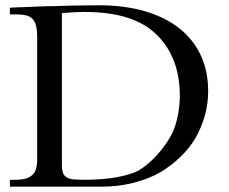

<svg xmlns="http://www.w3.org/2000/svg" viewBox="-20 -701 860 721"><path d="M655.3 -340.8Q655.3 -412.6 633.8 -470Q612.3 -527.3 569.3 -569.8Q525.4 -613.3 458 -634.8Q390.6 -656.2 296.4 -656.2Q263.7 -656.2 212.4 -651.9V-81.5Q212.4 -62.5 216.6 -51.5Q220.7 -40.5 230.7 -34.7Q240.7 -28.8 257.1 -27.3Q273.4 -25.9 298.3 -25.9Q365.2 -25.9 416.5 -35.2Q467.8 -44.4 500 -60.1H499.5Q518.6 -71.3 537.1 -87.2Q555.7 -103 572.5 -122.1Q589.4 -141.1 603.8 -162.1Q618.2 -183.1 628.9 -205.1Q641.6 -234.4 648.2 -269.3Q654.8 -304.2 655.3 -340.8ZM761.7 -358.4Q761.7 -311 748.8 -265.6Q735.8 -220.2 712.9 -180.7Q702.1 -162.6 687.7 -144.8Q673.3 -127 656.2 -110.6Q639.2 -94.2 619.9 -79.6Q600.6 -64.9 580.6 -53.2Q538.6 -29.3 481.7 -14.6Q424.8 0 361.8 0H17.1V-25.9H36.6Q61 -25.9 76.9 -30.5Q92.8 -35.2 102.3 -44.7Q111.8 -54.2 115.7 -68.4Q119.6 -82.5 119.6 -101.1V-562Q119.6 -588.4 115.2 -605Q110.8 -621.6 101.3 -630.9Q91.8 -640.1 76.7 -643.6Q61.5 -647 40.5 -647H17.1V-671.9Q20.5 -672.4 31.2 -672.9Q42 -673.3 57.1 -673.8Q72.3 -674.3 89.6 -675Q106.9 -675.8 122.8 -676.5Q138.7 -677.2 151.6 -677.5Q164.6 -677.7 170.4 -677.7Q211.4 -679.2 258.1 -680.2Q304.7 -681.2 350.1 -681.2Q448.7 -681.2 525.4 -658.4Q602.1 -635.7 654.5 -593.8Q707 -551.8 734.4 -492.2Q761.7 -432.6 761.7 -358.4Z"/></svg>

Font: HM XNiloofar
Style: Regular
Weight: 400
Designer: Hossein Movahhedian
Version: Version 2.8, 2015